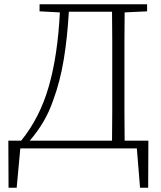

<svg xmlns="http://www.w3.org/2000/svg" viewBox="-20 -694 754 898"><path d="M165 -641V-674H668V-641L563 -636Q562 -569 562 -500.5Q562 -432 562 -361V-321Q562 -245 562 -174.5Q562 -104 563 -36H674L673 184H635L620 0H75L58 184H20L19 -36H79Q166 -143 208 -289Q250 -435 260 -636ZM229 -226Q210 -170 182 -123Q154 -76 119 -36H504Q505 -104 505 -174.5Q505 -245 505 -321V-361Q505 -433 505 -502Q505 -571 504 -639H302Q295 -517 278 -414.5Q261 -312 229 -226Z"/></svg>

Font: Source Serif 4 SmText Light
Style: Regular
Weight: 300
Designer: Frank Grießhammer
Foundry: Adobe
Version: Version 4.005;hotconv 1.1.0;makeotfexe 2.6.0